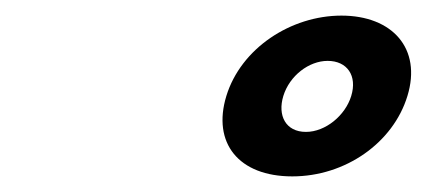

<svg xmlns="http://www.w3.org/2000/svg" viewBox="-20 -895 547 246"><path d="M270 -772C251.7 -712 285.5 -669 354.5 -669C422.5 -669 483.7 -712 502 -772C520.7 -833 482.5 -875 417.5 -875C352.5 -875 288.7 -833 270 -772ZM343 -772C351 -798 375.8 -817 399.8 -817C424.8 -817 438 -798 430 -772C422.4 -747 397 -726 372 -726C346 -726 335.4 -747 343 -772Z"/></svg>

Font: Hussar
Style: BdSuprConOblThree
Weight: 700
Foundry: Cannot Into Space Fonts
Version: Version 2.00